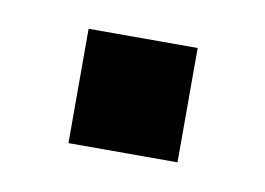

<svg xmlns="http://www.w3.org/2000/svg" viewBox="-33 -385 297 215"><g transform="rotate(10 116.0 -278.0)"><path d="M54 -213V-343H178V-213Z"/></g></svg>

Font: Cabin Resolve
Style: Bold-Resolve
Weight: 700
Designer: Pablo Impallari
Foundry: Pablo Impallari. http://www.impallari.com Igino Marini. http://www.ikern.com
Version: Version 3.001